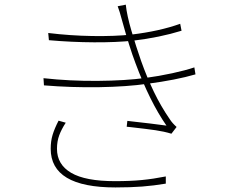

<svg xmlns="http://www.w3.org/2000/svg" viewBox="-20 -781 1017 834"><path d="M551.8 -630.9Q672.9 -645.5 762.7 -677.7L768.6 -647.5Q673.8 -618.2 559.6 -604.5Q486.3 -596.7 388.7 -597.2Q291 -597.7 192.4 -606.4L189.5 -637.7Q285.2 -626 381.8 -624.5Q478.5 -623 551.8 -630.9ZM611.3 -442.4Q669.9 -450.2 728.5 -462.9Q787.1 -475.6 824.2 -488.3L829.1 -458Q746.1 -433.6 620.1 -417Q531.2 -404.3 410.6 -402.3Q290 -400.4 170.9 -410.2L168.9 -441.4Q283.2 -428.7 404.3 -429.7Q525.4 -430.7 611.3 -442.4ZM491.2 -753.9 526.4 -760.7Q531.2 -713.9 551.3 -646Q571.3 -578.1 592.8 -516.6Q618.2 -445.3 648.4 -382.3Q678.7 -319.3 717.8 -262.7Q728.5 -246.1 747.1 -229.5L724.6 -200.2Q692.4 -210 655.8 -215.3Q619.1 -220.7 549.8 -228.5L530.3 -230.5L533.2 -255.9Q647.5 -243.2 703.1 -235.4Q630.9 -338.9 568.4 -506.8Q542 -576.2 510.7 -690.4Q499 -734.4 491.2 -753.9ZM227.5 -134.8Q227.5 -66.4 289.1 -30.3Q350.6 5.9 479.5 5.9Q545.9 5.9 596.2 1Q646.5 -3.9 700.2 -14.6V16.6Q648.4 25.4 597.7 29.3Q546.9 33.2 481.4 33.2Q340.8 33.2 270.5 -8.8Q200.2 -50.8 200.2 -134.8Q200.2 -168 208.5 -195.3Q216.8 -222.7 234.4 -256.8L265.6 -248Q247.1 -219.7 237.3 -193.4Q227.5 -167 227.5 -134.8Z"/></svg>

Font: Min Sans VF VF
Style: Regular
Weight: 400
Designer: Jinseong-Kim, NotoSansCJK, Nunito
Foundry: Jinseong-Kim
Version: Version 1.420;Glyphs 3.1.2 (3151)